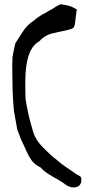

<svg xmlns="http://www.w3.org/2000/svg" viewBox="-20 -778 420 864"><path d="M35 -484 36 -413C36 -363 39 -317 43 -277C47 -255 53 -223 57 -199C61 -182 67 -174 73 -154C85 -131 96 -102 111 -74C125 -49 137 -38 161 -25H162L163 -24C191 9 241 25 278 55C312 76 350 65 346 27V26C346 14 333 13 321 4C291 -18 262 -34 236 -58C217 -72 199 -89 183 -105C159 -128 135 -156 126 -196C113 -239 103 -282 95 -332V-333C92 -431 88 -556 158 -593C175 -614 203 -626 222 -629C238 -634 285 -641 306 -650L307 -651C321 -653 319 -710 326 -735C313 -744 293 -753 271 -756C265 -757 256 -759 251 -758C237 -753 227 -745 213 -736H212C202 -731 194 -726 185 -720H184C166 -711 150 -700 135 -688V-687C93 -660 87 -641 49 -583C45 -566 40 -545 36 -520C36 -510 36 -497 35 -484ZM43 -277V-278ZM57 -201ZM126 -198ZM236 -62Z"/></svg>

Font: Vapor
Style: Lit
Weight: 300
Foundry: Cannot Into Space Fonts
Version: Version 0.179